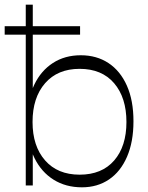

<svg xmlns="http://www.w3.org/2000/svg" viewBox="-38 -792 632 820"><path d="M-18 -644V-680H304V-644ZM312 8Q243 8 191 -24.5Q139 -57 109.5 -116.5Q80 -176 80 -257V-290Q80 -371 108.5 -430.5Q137 -490 188 -523Q239 -556 307 -556Q375 -556 425.5 -522.5Q476 -489 504 -426Q532 -363 532 -274Q532 -186 504.5 -122.5Q477 -59 427.5 -25.5Q378 8 312 8ZM72 0V-772H102V-395L101 -366V-188L102 -147V0ZM302 -46Q397 -46 449.5 -106.5Q502 -167 502 -271Q502 -375 449.5 -436.5Q397 -498 302 -498Q208 -498 154.5 -436.5Q101 -375 101 -271Q101 -168 154.5 -107Q208 -46 302 -46Z"/></svg>

Font: Savate ExtraLight
Style: Regular
Weight: 200
Designer: Max Esnée
Foundry: Plomb Type
Version: Version 2.000